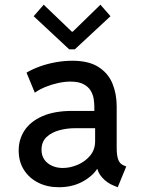

<svg xmlns="http://www.w3.org/2000/svg" viewBox="-20 -785 602 813"><path d="M229 7.8Q180.2 7.8 141.8 -11.5Q103.5 -30.8 81.3 -65.7Q59.1 -100.6 59.1 -147.9Q59.1 -195.3 84.2 -233.2Q109.4 -271 159.9 -293.2Q210.4 -315.4 287.1 -315.4H398.4V-242.2H298.3Q263.7 -242.2 231 -233.4Q198.2 -224.6 177 -204.6Q155.8 -184.6 155.8 -150.4Q155.8 -126.5 167.7 -109.4Q179.7 -92.3 200.2 -83Q220.7 -73.7 246.1 -73.7Q276.4 -73.7 308.1 -86.9Q339.8 -100.1 361.3 -125.5Q382.8 -150.9 382.8 -187.5V-243.7L379.4 -272V-333Q379.4 -346.2 377 -364.3Q374.5 -382.3 365 -399.4Q355.5 -416.5 334.7 -428Q314 -439.5 277.8 -439.5Q253.9 -439.5 226.6 -433.6Q199.2 -427.7 173.3 -417.2Q147.5 -406.7 127.4 -392.6L92.3 -477.5Q118.2 -492.7 150.4 -504.2Q182.6 -515.6 217.8 -521.7Q252.9 -527.8 286.1 -527.8Q356 -527.8 397.2 -501.2Q438.5 -474.6 456.3 -430.9Q474.1 -387.2 474.1 -335V-158.2Q474.1 -127 480.7 -108.9Q487.3 -90.8 504.9 -84L514.6 -80.1L478.5 7.8L463.9 2Q433.6 -9.8 412.8 -33Q392.1 -56.2 391.1 -79.6L412.1 -69.8H372.1L398.9 -83Q380.9 -45.9 335.2 -19Q289.6 7.8 229 7.8ZM165 -765.1 284.2 -650.9H288.1L405.3 -765.1L447.8 -716.3L296.9 -576.2H272.9L122.6 -716.3Z"/></svg>

Font: Reddit Mono Medium
Style: Regular
Weight: 500
Monospace: yes
Designer: Stephen Hutchings
Foundry: Reddit
Version: Version 1.014